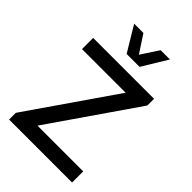

<svg xmlns="http://www.w3.org/2000/svg" viewBox="-285 -1114 1229 1229"><g transform="rotate(45 329.0 -500.0)"><path d="M395 -829H278L175 -1000H259L337 -881L415 -1000H499ZM199 -101H613V0H43V-61L449 -649H54V-750H605V-689Z"/></g></svg>

Font: Orkney Medium
Style: Regular
Weight: 500
Designer: Samuel Oakes and Alfredo Marco Pradil
Foundry: Alfredo Marco Pradil
Version: 1.0; ttfautohint (v1.5)